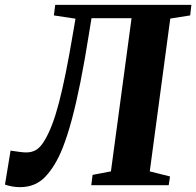

<svg xmlns="http://www.w3.org/2000/svg" viewBox="-46 -763 808 791"><path d="M331 -688 320.5 -623.5Q303 -513 285.5 -425.5Q268 -338 249.8 -270.2Q231.5 -202.5 211.5 -152Q182.5 -79.5 141.5 -35.8Q100.5 8 37 8Q20 8 4.2 5.2Q-11.5 2.5 -25.5 -2.5L-2.5 -142.5Q17.5 -139.5 32.5 -137.5Q47.5 -135.5 59.5 -135Q86.5 -134.5 105 -146.8Q123.5 -159 140 -188.5Q155.5 -215 169.5 -252Q183.5 -289 197 -340.5Q210.5 -392 224.8 -462.5Q239 -533 255 -627.5L265 -686L176 -699.5L181.5 -743H742.5L737.5 -699.5L655.5 -686.5L571 -57L654.5 -36L649 0H330L335.5 -42.5L411 -57L496 -688Z"/></svg>

Font: Merriweather 48pt ExtraBold
Style: Italic
Weight: 800
Italic angle: -7.8°
Version: Version 2.101